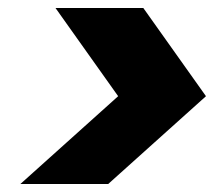

<svg xmlns="http://www.w3.org/2000/svg" viewBox="-20 -591 557 481"><path d="M276 -350 119 -571H339L496 -350L251 -130H31Z"/></svg>

Font: Albert Sans Black
Style: Italic
Weight: 900
Italic angle: -11.25°
Designer: Andreas Rasmussen
Foundry: a.Foundry
Version: Version 1.025